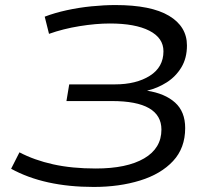

<svg xmlns="http://www.w3.org/2000/svg" viewBox="-20 -730 859 760"><path d="M24 -62 57 -127Q116 -96 190.5 -79.5Q265 -63 359 -63Q482 -63 550.5 -103Q619 -143 619 -217Q619 -330 423 -330H243L254 -396H435Q519 -396 573 -430Q627 -464 627 -527Q627 -580 571 -608.5Q515 -637 415 -637Q360 -637 295 -626.5Q230 -616 174 -596L157 -664Q196 -679 244 -689.5Q292 -700 342 -705Q392 -710 437 -710Q578 -710 649 -667.5Q720 -625 720 -550Q720 -500 698 -463.5Q676 -427 640 -404Q604 -381 562 -371Q633 -360 673 -324Q713 -288 713 -223Q713 -144 665 -92.5Q617 -41 534.5 -15.5Q452 10 351 10Q155 10 24 -62Z"/></svg>

Font: Georama Extended
Style: Italic
Weight: 400
Width: 7
Italic angle: -9°
Designer: Jean-Baptiste Levee
Foundry: Production Type
Version: Version 1.000